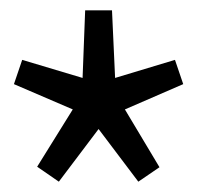

<svg xmlns="http://www.w3.org/2000/svg" viewBox="-20 -718 382 372"><path d="M94 -366 52 -395 121 -506 7 -555 23 -602 140 -567 145 -698H197L203 -567L319 -602L335 -555L222 -506L289 -394L248 -366L171 -468Z"/></svg>

Font: Georama ExtraCondensed Thin Medium
Style: Regular
Weight: 500
Version: Version 1.001